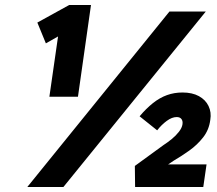

<svg xmlns="http://www.w3.org/2000/svg" viewBox="-20 -746 867 766"><path d="M177 -360 219 -652 230 -611 163 -573 129 -656 256 -726H343L291 -360H234Q220 -360 206 -360Q192 -360 177 -360ZM89 0 656 -700H801L233 0ZM519 0 518 -84 632 -167Q649 -178 665.5 -191.5Q682 -205 694 -220.5Q706 -236 708 -250Q710 -263 704 -271Q698 -279 685 -279Q666 -279 645 -263.5Q624 -248 607 -226L537 -282Q563 -313 590 -334.5Q617 -356 646 -366.5Q675 -377 708 -377Q747 -377 773.5 -362.5Q800 -348 812 -323Q824 -298 819 -268Q814 -228 790.5 -198Q767 -168 735.5 -145.5Q704 -123 673 -105L613 -65L619 -90H804L791 0Z"/></svg>

Font: Lexend
Style: Bold Italic
Weight: 700
Italic angle: -8.13011°
Designer: Bonnie Shaver-Troup, Thomas Jockin
Foundry: Lexend
Version: Version 1.007